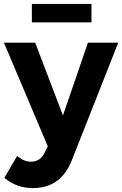

<svg xmlns="http://www.w3.org/2000/svg" viewBox="-30 -755 621 976"><path d="M138 201Q95 201 60 188.5Q25 176 -8 149L57 38Q92 67 127 67Q176 67 198 19L213 -11L-10 -538H149L290 -168L417 -538H571L335 60Q279 201 138 201ZM132 -735H435V-641H132Z"/></svg>

Font: Argentum Sans SemiBold
Style: Regular
Weight: 600
Designer: Julieta Ulanovsky (Modified by Cristiano Sobral)
Foundry: Julieta Ulanovsky
Version: Version 5.001;November 22, 2018;FontCreator 11.5.0.2425 64-b